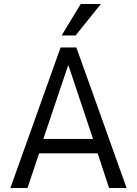

<svg xmlns="http://www.w3.org/2000/svg" viewBox="-20 -943 687 963"><path d="M32 0 284 -705H363L615 0H527L461 -201L497 -174H150L185 -201L118 0ZM321 -613 192 -230 176 -246H471L452 -230L324 -613ZM289 -765 385 -923H486L359 -765Z"/></svg>

Font: Nunito Sans 7pt Condensed
Style: Regular
Weight: 400
Width: 3
Designer: Vernon Adams
Foundry: Vernon Adams
Version: Version 3.101;gftools[0.9.27]